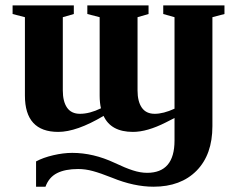

<svg xmlns="http://www.w3.org/2000/svg" viewBox="-20 -479 873 715"><path d="M771 -415V-9.3Q771 96.7 712.2 156.5Q653.3 216.3 551.8 216.3Q479 216.3 397.9 183.1Q353.5 165.5 325.7 158Q297.9 150.4 271 150.4Q222.7 150.4 192.4 165.8Q162.1 181.2 149.4 216.3H114.3V122.1Q140.6 107.9 178.2 99.1Q215.8 90.3 249 90.3Q327.6 90.3 406.7 127.4Q446.8 146.5 474.9 155.5Q502.9 164.6 527.8 164.6Q629.9 164.6 629.9 44.4V-39.6L597.2 -22.9Q527.8 12.2 475.1 12.2Q393.1 12.2 365.7 -47.4Q265.6 12.2 196.8 12.2Q72.8 12.2 72.8 -123V-415L26.9 -426.8V-459H254.9V-426.8L213.9 -415V-142.1Q213.9 -101.1 229.7 -78.1Q245.6 -55.2 277.8 -55.2Q314 -55.2 356 -75.7Q351.1 -96.2 351.1 -123V-415L305.2 -426.8V-459H533.2V-426.8L492.2 -415V-142.1Q492.2 -101.1 508.1 -78.1Q523.9 -55.2 556.2 -55.2Q588.4 -55.2 629.9 -74.2V-415L587.9 -426.8V-459H815.9V-426.8Z"/></svg>

Font: Liberation Serif
Style: Bold
Weight: 700
Designer: Steve Matteson
Foundry: Ascender Corporation
Version: Version 2.1.5